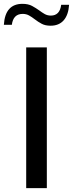

<svg xmlns="http://www.w3.org/2000/svg" viewBox="-66 -979 379 999"><path d="M70.3 0V-732.4H177.7V0ZM293.5 -954.1Q290 -901.4 265.4 -873.3Q240.7 -845.2 197.3 -845.2Q169.9 -845.2 151.4 -855Q132.8 -864.7 113.8 -879.4Q100.1 -890.1 85.4 -898.4Q70.8 -906.7 52.2 -906.7Q2.9 -906.7 -4.4 -850.1H-45.9Q-39.1 -959 50.8 -959Q81.1 -959 101.1 -948Q121.1 -937 138.2 -924.8Q152.3 -914.1 166.5 -906Q180.7 -897.9 198.7 -897.9Q245.1 -897.9 252.4 -954.1Z"/></svg>

Font: Kumbh Sans Medium
Style: Regular
Weight: 500
Version: Version 1.005